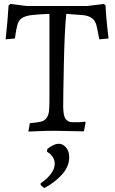

<svg xmlns="http://www.w3.org/2000/svg" viewBox="-20 -669 586 982"><path d="M232.9 -162.1V-598.1Q173.8 -595.7 141.6 -591.8Q109.4 -587.9 91.8 -576.2Q74.7 -564.5 68.4 -540Q62 -516.1 56.2 -472.2L8.8 -467.8Q18.6 -555.7 23.9 -641.1L33.2 -648.9L116.2 -638.2H425.8L511.2 -648.9L520 -641.1Q521 -608.9 523.9 -579.1Q526.9 -549.8 529.3 -523.4Q531.7 -497.1 535.2 -472.2L487.8 -467.8Q480 -512.7 473.6 -538.1Q467.3 -563.5 450.7 -575.7Q433.6 -588.9 403.3 -591.8Q373 -594.7 318.8 -598.1Q310.1 -508.3 306.6 -340.8Q303.2 -173.3 303.2 -124Q303.7 -75.2 316.4 -59.6Q329.1 -43.9 351.1 -43.9H383.3Q396 -43.9 415 -46.9L418 -43L409.2 2.9L262.2 0Q217.8 0 183.6 1.5Q149.4 2.9 125 3.9L132.8 -39.1Q168 -42 188 -46.4Q224.6 -54.7 230.5 -99.1Q232.9 -122.1 232.9 -162.1ZM259.8 168.9Q259.8 130.4 220.2 106.9L222.2 92.8Q283.7 43.5 318.4 85.9Q334 104.5 334 134.8Q334 184.1 295.4 225.6Q256.8 267.1 206.1 293L188 277.8V268.1Q217.8 249 238.8 222.2Q259.8 195.3 259.8 168.9Z"/></svg>

Font: Alegreya-Regular
Style: Regular
Weight: 400
Designer: Juan Pablo del Peral
Foundry: Juan Pablo del Peral
Version: Version 1.003